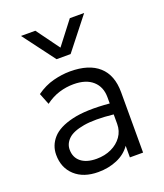

<svg xmlns="http://www.w3.org/2000/svg" viewBox="-141 -848 816 957"><g transform="rotate(-20 267.0 -369.0)"><path d="M215.5 15Q137.5 15 92 -26.8Q46.5 -68.5 46.5 -137.5Q46.5 -187 80 -224.8Q113.5 -262.5 187.8 -280.2Q262 -298 385 -287V-320Q385 -375 349.2 -407Q313.5 -439 247.5 -439Q209 -439 171.2 -427.5Q133.5 -416 98 -389.5L74 -450Q117.5 -481 164 -493Q210.5 -505 253 -505Q353 -505 405.2 -458Q457.5 -411 457.5 -320.5V0H387.5V-61.5Q361.5 -24 316 -4.5Q270.5 15 215.5 15ZM118.5 -139Q118.5 -97 148 -73.5Q177.5 -50 230 -50Q274 -50 309 -66.5Q344 -83 364.5 -112Q385 -141 385 -178.5V-229Q286 -239.5 227.5 -229.2Q169 -219 143.8 -194.8Q118.5 -170.5 118.5 -139ZM211.5 -585 84.5 -754.5H160.5L249.5 -632.5L343.5 -754.5H419.5L286 -585Z"/></g></svg>

Font: Geologica ExtraLight
Style: Regular
Weight: 200
Designer: Sindre Bremnes, Frode Helland
Foundry: Monokrom Skriftforlag AS
Version: Version 1.010; ttfautohint (v1.8.4.7-5d5b);gftools[0.9.28]